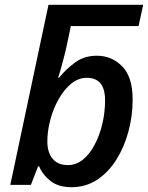

<svg xmlns="http://www.w3.org/2000/svg" viewBox="-20 -780 626 810"><path d="M281.7 9.8Q227.5 9.8 194.3 -15.6Q161.1 -41 145 -78.1H140.6L110.4 0H23.4L184.6 -759.8H584L564.5 -669.9H278.8L263.7 -597.7Q258.3 -571.3 250.7 -542Q243.2 -512.7 236.3 -488.3Q229.5 -463.9 225.1 -452.1H229Q259.8 -489.7 297.9 -517.3Q335.9 -544.9 388.7 -544.9Q451.7 -544.9 495.6 -500Q539.6 -455.1 539.6 -359.9Q539.6 -290.5 521.7 -224.6Q503.9 -158.7 470.5 -105.7Q437 -52.7 389.4 -21.5Q341.8 9.8 281.7 9.8ZM266.6 -83.5Q301.3 -83.5 330.1 -106.9Q358.9 -130.4 379.6 -169.9Q400.4 -209.5 411.9 -258.1Q423.3 -306.6 423.3 -356.9Q423.3 -451.7 346.2 -451.7Q310.5 -451.7 280.3 -426.8Q250 -401.9 227.3 -361.6Q204.6 -321.3 192.1 -274.2Q179.7 -227.1 179.7 -183.1Q179.7 -137.7 201.7 -110.6Q223.6 -83.5 266.6 -83.5Z"/></svg>

Font: Open Sans SemiBold
Style: Italic
Weight: 600
Italic angle: -12°
Designer: Monotype Design Team
Foundry: Monotype Imaging Inc.
Version: Version 3.003; ttfautohint (v1.8.4)